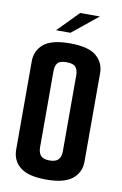

<svg xmlns="http://www.w3.org/2000/svg" viewBox="-88 -823 558 880"><g transform="rotate(10 191.0 -383.5)"><path d="M191 6Q108 6 70 -24Q32 -54 32 -106V-517Q32 -566 68.5 -597Q105 -628 191 -628Q277 -628 313.5 -597Q350 -566 350 -517V-106Q350 -55 312 -24.5Q274 6 191 6ZM191 -83Q220 -83 232 -96.5Q244 -110 244 -135V-489Q244 -513 233 -526.5Q222 -540 190 -540Q159 -540 148.5 -527Q138 -514 138 -490V-135Q138 -110 150 -96.5Q162 -83 191 -83ZM117 -676 212 -773H304L184 -676Z"/></g></svg>

Font: Smooch Sans Thin
Style: Bold
Weight: 700
Version: Version 1.010